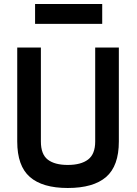

<svg xmlns="http://www.w3.org/2000/svg" viewBox="-20 -929 685 958"><path d="M184 -223Q184 -159 218.5 -132.5Q253 -106 318 -106Q384 -106 419.5 -133Q455 -160 455 -223V-692H573V-223Q573 -101 509.5 -46Q446 9 318 9Q192 9 129 -46Q66 -101 66 -223V-692H184ZM155 -810V-909H490V-810Z"/></svg>

Font: TitilliumText22L Rg
Style: Bold
Weight: 700
Designer: Campivisivi
Foundry: Campivisivi
Version: 1.000